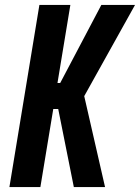

<svg xmlns="http://www.w3.org/2000/svg" viewBox="-20 -755 565 775"><path d="M18 0 139 -735H264L212 -420H223L389 -735H525L320 -367L404 0H278L215 -315H195L143 0Z"/></svg>

Font: Iosevka Term Curly XBd Obl
Style: Regular
Weight: 800
Italic angle: -9°
Designer: Belleve Invis
Foundry: Belleve Invis
Version: Version 32.3.0